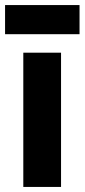

<svg xmlns="http://www.w3.org/2000/svg" viewBox="-39 -738 334 758"><path d="M53 0V-530H202V0ZM-19 -603V-718H275V-603Z"/></svg>

Font: Radio Canada Big
Style: Regular
Weight: 400
Designer: Étienne Aubert Bonn
Foundry: Coppers and Brasses
Version: Version 1.001